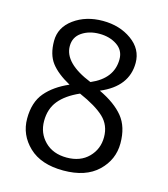

<svg xmlns="http://www.w3.org/2000/svg" viewBox="-104 -755 743 847"><g transform="rotate(15 267.5 -331.5)"><path d="M278 -398Q376 -440 376 -528Q376 -569 342.5 -591.5Q309 -614 262 -614Q215 -614 182 -591.5Q149 -569 149 -528Q149 -450 278 -398ZM247 -337Q186 -310 155.5 -272.5Q125 -235 125 -179.5Q125 -124 162.5 -86.5Q200 -49 262.5 -49Q325 -49 362 -86.5Q399 -124 399 -178.5Q399 -233 362 -268Q325 -303 247 -337ZM192 -363Q132 -396 104 -433Q76 -470 76 -532Q76 -594 130.5 -633.5Q185 -673 262 -673Q339 -673 394 -633.5Q449 -594 449 -531Q449 -423 328 -372Q402 -337 439 -291.5Q476 -246 476 -171Q476 -96 420.5 -43Q365 10 263 10Q161 10 105.5 -43Q50 -96 50 -170.5Q50 -245 87.5 -289.5Q125 -334 192 -363Z"/></g></svg>

Font: Overlock
Style: Regular
Weight: 400
Designer: Dario Muhafara
Foundry: Dario Manuel Muhafara
Version: Version 1.001